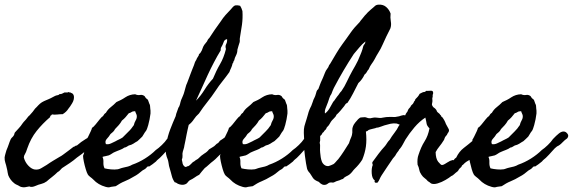

<svg xmlns="http://www.w3.org/2000/svg" viewBox="-50 -762 2447 820"><path d="M406.2 -224.6Q416 -212.4 415.5 -208Q415 -204.6 415 -197.3Q410.2 -191.9 407.2 -185.1Q404.8 -179.2 398.4 -173.8Q392.6 -169.9 388.2 -168.5Q382.3 -167 378.9 -162.1Q372.1 -159.7 369.1 -157.2Q365.7 -154.3 357.4 -155.3Q334 -131.8 315.9 -117.2Q297.9 -102.5 278.3 -88.9Q263.7 -76.2 247.6 -65.4Q231.4 -54.7 214.8 -43.9Q208.5 -37.6 206.1 -34.7Q202.6 -30.3 196.3 -27.3Q185.1 -16.1 172.4 -6.3Q166 -1.5 160.4 3.2Q154.8 7.8 149.4 12.7Q138.7 20.5 126.5 23.4Q113.8 26.4 103.5 31.2Q85 39.6 75.2 34.2L57.1 37.6Q49.8 39.1 39.1 36.1Q36.1 35.2 33.2 33.2Q31.7 32.2 30 31.2Q28.3 30.3 26.4 29.3Q16.6 25.4 11.2 21Q5.9 16.6 2 12.7Q-1 9.8 -4.9 4.4Q-8.8 -1 -10.7 -4.9Q-15.6 -12.7 -17.1 -23.9Q-18.6 -35.2 -21.5 -45.9Q-23.4 -55.7 -27.3 -67.4Q-30.8 -78.1 -30.3 -89.8Q-29.8 -93.8 -28.8 -97.7Q-27.8 -101.6 -26.9 -105L-22.5 -120.1Q-19.5 -127 -17.1 -133.3Q-14.6 -139.6 -12.7 -145.5Q-9.3 -156.2 -3.9 -168Q-1 -172.9 2.4 -175.8Q5.9 -178.7 8.8 -183.6Q10.3 -185.1 11.2 -189.5Q12.2 -194.3 13.7 -196.3L30.3 -214.4Q34.7 -219.2 38.6 -224.1Q42.5 -229 45.9 -234.4Q48.3 -237.8 51 -241Q53.7 -244.1 56.2 -246.6Q58.6 -249 61.3 -252.2Q64 -255.4 66.4 -258.8Q71.8 -266.1 74.7 -268.1Q77.1 -269.5 79.1 -272.5Q85 -278.3 89.8 -284.7Q94.7 -291 99.6 -297.9Q103 -301.3 106.7 -304.9Q110.4 -308.6 113.8 -312.5Q120.6 -319.8 128.9 -325.2Q138.2 -330.6 147 -334Q151.9 -335.9 156.7 -338.1Q161.6 -340.3 167 -342.8Q172.4 -345.2 176.3 -347.7Q180.2 -350.1 185.5 -352.5Q191.4 -355 196.3 -355.5Q200.7 -356 205.1 -360.4Q210.9 -359.4 215.8 -362.3Q220.7 -365.2 225.6 -367.2Q230.5 -367.7 234.9 -367.2Q239.3 -366.2 242.2 -369.1Q244.6 -367.2 248.5 -367.2Q252 -367.2 253.9 -365.2Q263.2 -362.8 265.6 -351.6Q267.6 -336.9 258.3 -321.3Q249 -305.7 242.2 -297.9Q233.9 -284.2 217.8 -274.4Q206.5 -274.4 193.8 -272.9Q180.7 -271.5 171.9 -273.4Q169.4 -269 166.5 -268.1Q162.6 -266.6 165 -262.7Q131.8 -234.4 106.4 -202.6Q81.1 -170.9 66.4 -127.9Q61 -110.4 56.6 -104Q51.8 -97.2 51.8 -88.9Q57.6 -68.4 71.3 -54.2Q85 -40 98.6 -38.1Q114.3 -36.1 126.5 -43.9Q139.2 -52.2 149.4 -57.6Q156.2 -62.5 163.1 -66.9Q169.9 -71.3 176.3 -75.2L204.1 -91.8Q208 -93.8 211.9 -96.2Q215.8 -98.6 219.7 -101.6Q231.4 -109.9 242.7 -118.7Q248 -122.6 253.2 -126.7Q258.3 -130.9 263.7 -134.8Q268.1 -135.3 271 -138.2Q273.4 -140.6 278.3 -140.6Q295.9 -156.2 316.4 -168.5Q336.9 -180.7 359.4 -193.4Q367.2 -201.2 373.5 -205.6Q379.9 -210 387.7 -217.8Q394.5 -217.8 397.5 -221.2Q400.4 -224.6 406.2 -224.6Z M342.8 -215.8Q349.1 -219.2 358.4 -230.7Q367.7 -242.2 376.5 -253.2Q385.3 -264.2 389.6 -265.6Q392.6 -270.5 395 -273.9Q397.5 -277.3 402.3 -280.3Q410.2 -294.4 422.9 -304.2Q436 -314.5 447.3 -326.2Q456.5 -330.1 466.1 -335Q475.6 -339.8 484.9 -346.2Q503.9 -358.9 527.3 -359.4Q538.1 -354.5 548.3 -356.4Q558.1 -358.4 567.4 -351.6Q572.8 -342.3 576.2 -340.3Q579.6 -338.4 582 -335Q585.9 -322.8 587.9 -318.8Q590.3 -314.9 590.8 -310.5Q591.3 -303.2 591.8 -298.1Q592.3 -293 592.8 -289.6Q593.3 -283.2 592.8 -277.3Q589.8 -252.4 583 -227.5Q582 -224.6 581.1 -221.7Q580.1 -218.8 579.1 -215.3Q577.1 -209 574.2 -204.1Q566.9 -194.8 564 -189Q559.6 -181.2 557.6 -178.7Q551.8 -172.9 546.6 -168Q541.5 -163.1 537.1 -159.2Q532.7 -156.7 528.3 -154.1Q523.9 -151.4 519.5 -148.4Q511.2 -143.1 500 -140.6L491.2 -135.3Q486.8 -132.3 481.4 -131.8Q472.7 -125.5 461.9 -121.6Q457 -119.6 451.9 -117.7Q446.8 -115.7 441.4 -113.3Q434.1 -110.4 428.7 -106.4Q423.3 -102.5 415 -98.6Q410.6 -97.2 400.9 -95.2Q391.6 -93.8 387.7 -91.8Q392.6 -82 391.6 -67.4Q391.1 -53.7 396.5 -43Q409.2 -40 424.3 -38.6Q439.5 -37.1 453.1 -39.1Q455.6 -39.6 458.3 -40.5Q460.9 -41.5 463.9 -42.5Q466.8 -43.5 469.7 -44.4Q472.7 -45.4 475.6 -45.9Q486.3 -47.9 496.6 -50.8Q506.8 -53.7 514.6 -58.6Q543 -68.4 569.3 -85Q595.7 -101.6 615.2 -121.1Q627 -128.9 641.1 -142.6Q655.3 -156.2 663.1 -168Q677.7 -183.6 689 -192.4Q700.2 -201.2 710 -200.2Q717.8 -200.2 725.1 -190.9Q732.4 -181.6 723.6 -170.9Q714.4 -165 703.1 -153.3Q692.4 -141.6 680.7 -136.7Q672.4 -131.3 658.7 -115.2Q645.5 -100.1 636.7 -91.8Q634.8 -89.8 632.3 -87.4Q629.9 -85 626.5 -82.5Q620.1 -77.6 616.2 -72.3Q601.1 -59.6 586.9 -50.8Q581.5 -52.7 578.1 -48.8Q573.7 -43.5 570.3 -41Q568.8 -40 567.4 -39.1Q565.9 -38.1 564 -37.1Q562 -36.1 560.5 -35.2Q559.1 -34.2 557.6 -33.2Q549.8 -26.4 540.5 -19.5Q531.2 -12.7 521.5 -7.8Q511.7 -2 502 3.2Q492.2 8.3 482.4 12.2Q472.7 16.1 463.1 21.5Q453.6 26.9 444.3 33.2L433.6 34.7Q431.2 35.2 428.7 35.4Q426.3 35.6 423.8 36.1Q418.5 38.1 413.6 38.1Q408.7 38.1 401.4 36.1Q369.1 27.3 348.6 4.9Q345.7 2 342.5 -0.7Q339.4 -3.4 335.9 -5.9Q328.1 -11.7 325.2 -16.6Q320.8 -23.9 316.2 -39.6Q311.5 -55.2 308.1 -71.5Q304.7 -87.9 304.7 -96.7Q307.6 -102.5 311 -116.9Q314.5 -131.3 316.9 -145.8Q319.3 -160.2 319.3 -166Q321.3 -168 326.9 -179Q332.5 -189.9 337.6 -201.4Q342.8 -212.9 342.8 -215.8ZM500 -278.3Q493.2 -269.5 486.3 -261.7Q479.5 -253.9 470.7 -247.1Q464.8 -236.3 457 -227.5Q449.2 -218.8 441.4 -210.9Q437.5 -203.1 432.6 -198.7Q427.7 -194.3 421.9 -189.5Q415.5 -178.7 406.2 -168.9Q397 -159.2 402.3 -146.5Q413.1 -144.5 423.8 -149.4Q434.6 -154.3 442.4 -158.2Q446.3 -160.6 450.4 -162.6Q454.6 -164.6 458.5 -166.5Q462.4 -168.5 466.3 -170.4Q470.2 -172.4 473.6 -174.8L499 -200.2Q504.9 -205.6 510.7 -212.9Q513.2 -216.3 515.9 -220Q518.6 -223.6 521.5 -227.5Q523.9 -238.3 529.3 -247.6Q535.2 -257.3 534.2 -267.6Q533.7 -272 530.8 -277.8Q527.8 -283.7 527.3 -287.1Q517.1 -287.1 512.2 -283.7Q509.8 -281.7 506.6 -280.5Q503.4 -279.3 500 -278.3Z M972.7 -230.5Q982.4 -228 986.8 -223.6Q990.2 -220.2 990.2 -215.8Q982.4 -205.1 981 -201.7Q979.5 -198.2 974.6 -196.3Q968.3 -186.5 961.2 -178Q954.1 -169.4 945.8 -161.6Q930.7 -147 916 -127.9Q909.7 -121.6 907.2 -118.2Q904.8 -114.7 898.4 -108.4Q886.7 -100.1 878.9 -91.3Q874.5 -86.4 869.9 -82.3Q865.2 -78.1 860.4 -74.2Q857.9 -72.3 855.7 -70.6Q853.5 -68.8 851.1 -66.9Q849.1 -64.9 846.7 -63Q844.2 -61 841.8 -58.6Q837.9 -54.7 833 -50.8Q831.1 -49.3 828.9 -47.6Q826.7 -45.9 824.2 -43.9Q818.4 -37.1 812.5 -30.3Q806.6 -23.4 800.8 -15.6Q790.5 -10.7 781.2 -3.9Q772.5 2.4 760.7 7.8Q755.9 10.7 751.5 17.1Q747.6 22.9 740.2 25.4Q732.4 28.3 723.6 26.9Q714.8 25.4 709 22.5Q702.6 18.1 701.2 17.6Q697.3 16.6 696.3 16.6Q687 3.4 683.6 -11.2Q681.6 -19 679.4 -26.9Q677.2 -34.7 674.8 -43Q672.9 -47.9 671.9 -53.2Q670.9 -58.6 669.9 -65.4L668.5 -73.2Q668 -75.2 667.5 -77.4Q667 -79.6 666 -82Q664.1 -86.9 662.1 -92.3Q660.2 -97.7 659.2 -103.5Q657.2 -115.2 657.7 -126.5Q658.2 -137.7 660.2 -148.4Q666 -180.7 677.2 -210Q688.5 -239.3 700.2 -265.6Q702.6 -277.8 705.6 -284.2Q708.5 -290.5 711.9 -301.8Q716.3 -307.1 718.8 -317.4Q719.7 -321.8 720.9 -326.2Q722.2 -330.6 723.6 -335Q725.1 -338.9 727.1 -343Q729 -347.2 731 -352.1Q734.9 -360.8 737.3 -370.1Q740.7 -381.3 742.7 -389.6Q743.7 -394.5 745.4 -398.9Q747.1 -403.3 749 -407.2Q752.9 -417.5 756.6 -427.2Q760.3 -437 763.7 -446.3Q767.1 -455.6 770.8 -464.8Q774.4 -474.1 778.3 -483.4Q779.3 -486.3 780.3 -489.3Q781.2 -492.2 782.2 -495.1Q784.2 -500.5 788.1 -505.9Q790.5 -512.7 793 -516.1Q796.9 -522 798.8 -525.4Q798.8 -530.8 802.2 -532.7Q804.7 -534.2 807.6 -539.1Q813 -547.4 814.9 -554.7Q816.9 -562 822.3 -570.3L834 -585Q835 -586.9 835.9 -588.9Q836.9 -590.8 837.9 -592.8Q840.3 -596.7 843.8 -599.6Q855 -617.2 867.2 -634.8L893.6 -671.9Q902.3 -685.5 913.1 -697.8Q923.8 -710 935.5 -721.7Q939.5 -726.6 944.8 -732.4Q950.2 -738.3 956.1 -739.3Q965.3 -740.2 975.6 -737.3Q978.5 -732.4 981 -727.1Q983.4 -721.7 985.4 -714.8Q987.3 -684.6 983.4 -656.2Q979.5 -627.9 974.6 -600.6Q973.6 -594.2 974.1 -591.3Q974.6 -588.4 973.6 -582Q971.7 -576.2 968.8 -566.9Q965.8 -557.6 963.9 -549.8Q963.9 -536.6 958 -525.4Q952.1 -514.6 950.2 -503.9Q947.3 -502 946.8 -497.6Q946.3 -493.2 943.4 -491.2Q940.9 -480 937 -471.7Q932.6 -462.9 929.7 -454.1Q922.4 -443.8 915 -434.1Q907.7 -424.3 899.9 -414.6Q892.1 -405.3 885 -395.3Q877.9 -385.3 871.1 -375Q854 -349.1 835.4 -326.2Q816.9 -303.2 799.8 -277.3Q786.1 -265.1 778.3 -252.9Q770 -239.7 755.9 -228.5Q753.4 -218.8 751.2 -208Q749 -197.3 746.6 -186Q744.6 -174.8 742.2 -163.1Q739.7 -151.4 737.3 -139.6Q736.8 -133.3 734.4 -126.5Q733.4 -123 732.4 -119.9Q731.4 -116.7 730.5 -113.3Q728.5 -106.4 729.5 -96.7Q730 -87.9 726.6 -80.1Q728 -76.2 729 -68.8Q729.5 -62.5 732.4 -57.6Q737.8 -48.8 744.1 -48.8Q751.5 -52.7 752 -52.2Q752.4 -51.8 754.9 -52.7Q759.8 -55.7 764.6 -60.5Q769.5 -65.4 773.4 -69.3Q778.8 -71.8 780.8 -73.7Q782.2 -75.2 786.1 -78.1Q789.1 -80.1 791.5 -81.1Q793.9 -82 795.9 -84Q810.1 -98.6 822.3 -106Q835 -113.3 842.8 -124L860.4 -134.8Q865.7 -137.7 870.6 -143.1Q875 -148.4 881.8 -151.4Q884.8 -155.3 885.7 -156.2Q886.7 -157.2 889.6 -161.1Q895.5 -165 901.4 -168.9Q907.2 -172.9 912.6 -176.8Q918 -180.7 924.1 -184.6Q930.2 -188.5 936.5 -192.4Q938.5 -197.3 942.9 -200.2Q947.3 -203.1 950.2 -206.1Q953.1 -209 955.1 -212.4Q957.5 -216.3 961.9 -216.8Q962.4 -221.2 966.3 -223.6Q970.2 -226.1 972.7 -230.5ZM919.9 -594.7H918.9Q910.2 -592.8 906.7 -585.9Q903.3 -579.1 900.4 -570.3Q898.4 -566.4 896.7 -563.5Q895 -560.5 894 -558.6Q892.1 -555.2 892.6 -546.9Q877.4 -522 863.8 -495.8Q850.1 -469.7 837.4 -442.4Q825.2 -415 812.5 -387.5Q799.8 -359.9 787.1 -332Q807.1 -352.1 823.7 -378.9Q832 -392.6 841.1 -404.3Q850.1 -416 859.4 -425.8Q866.2 -442.4 873.8 -458Q881.3 -473.6 889.6 -487.8Q905.8 -515.1 915 -552.7Q911.1 -564.9 916 -573.7Q920.9 -582.5 919.9 -594.7Z M927.7 -215.8Q934.1 -219.2 943.4 -230.7Q952.6 -242.2 961.4 -253.2Q970.2 -264.2 974.6 -265.6Q977.5 -270.5 980 -273.9Q982.4 -277.3 987.3 -280.3Q995.1 -294.4 1007.8 -304.2Q1021 -314.5 1032.2 -326.2Q1041.5 -330.1 1051 -335Q1060.5 -339.8 1069.8 -346.2Q1088.9 -358.9 1112.3 -359.4Q1123 -354.5 1133.3 -356.4Q1143.1 -358.4 1152.3 -351.6Q1157.7 -342.3 1161.1 -340.3Q1164.6 -338.4 1167 -335Q1170.9 -322.8 1172.9 -318.8Q1175.3 -314.9 1175.8 -310.5Q1176.3 -303.2 1176.8 -298.1Q1177.2 -293 1177.7 -289.6Q1178.2 -283.2 1177.7 -277.3Q1174.8 -252.4 1168 -227.5Q1167 -224.6 1166 -221.7Q1165 -218.8 1164.1 -215.3Q1162.1 -209 1159.2 -204.1Q1151.9 -194.8 1148.9 -189Q1144.5 -181.2 1142.6 -178.7Q1136.7 -172.9 1131.6 -168Q1126.5 -163.1 1122.1 -159.2Q1117.7 -156.7 1113.3 -154.1Q1108.9 -151.4 1104.5 -148.4Q1096.2 -143.1 1085 -140.6L1076.2 -135.3Q1071.8 -132.3 1066.4 -131.8Q1057.6 -125.5 1046.9 -121.6Q1042 -119.6 1036.9 -117.7Q1031.7 -115.7 1026.4 -113.3Q1019 -110.4 1013.7 -106.4Q1008.3 -102.5 1000 -98.6Q995.6 -97.2 985.8 -95.2Q976.6 -93.8 972.7 -91.8Q977.5 -82 976.6 -67.4Q976.1 -53.7 981.4 -43Q994.1 -40 1009.3 -38.6Q1024.4 -37.1 1038.1 -39.1Q1040.5 -39.6 1043.2 -40.5Q1045.9 -41.5 1048.8 -42.5Q1051.8 -43.5 1054.7 -44.4Q1057.6 -45.4 1060.5 -45.9Q1071.3 -47.9 1081.5 -50.8Q1091.8 -53.7 1099.6 -58.6Q1127.9 -68.4 1154.3 -85Q1180.7 -101.6 1200.2 -121.1Q1211.9 -128.9 1226.1 -142.6Q1240.2 -156.2 1248 -168Q1262.7 -183.6 1273.9 -192.4Q1285.2 -201.2 1294.9 -200.2Q1302.7 -200.2 1310.1 -190.9Q1317.4 -181.6 1308.6 -170.9Q1299.3 -165 1288.1 -153.3Q1277.3 -141.6 1265.6 -136.7Q1257.3 -131.3 1243.7 -115.2Q1230.5 -100.1 1221.7 -91.8Q1219.7 -89.8 1217.3 -87.4Q1214.8 -85 1211.4 -82.5Q1205.1 -77.6 1201.2 -72.3Q1186 -59.6 1171.9 -50.8Q1166.5 -52.7 1163.1 -48.8Q1158.7 -43.5 1155.3 -41Q1153.8 -40 1152.3 -39.1Q1150.9 -38.1 1148.9 -37.1Q1147 -36.1 1145.5 -35.2Q1144 -34.2 1142.6 -33.2Q1134.8 -26.4 1125.5 -19.5Q1116.2 -12.7 1106.4 -7.8Q1096.7 -2 1086.9 3.2Q1077.1 8.3 1067.4 12.2Q1057.6 16.1 1048.1 21.5Q1038.6 26.9 1029.3 33.2L1018.6 34.7Q1016.1 35.2 1013.7 35.4Q1011.2 35.6 1008.8 36.1Q1003.4 38.1 998.5 38.1Q993.7 38.1 986.3 36.1Q954.1 27.3 933.6 4.9Q930.7 2 927.5 -0.7Q924.3 -3.4 920.9 -5.9Q913.1 -11.7 910.2 -16.6Q905.8 -23.9 901.1 -39.6Q896.5 -55.2 893.1 -71.5Q889.6 -87.9 889.6 -96.7Q892.6 -102.5 896 -116.9Q899.4 -131.3 901.9 -145.8Q904.3 -160.2 904.3 -166Q906.2 -168 911.9 -179Q917.5 -189.9 922.6 -201.4Q927.7 -212.9 927.7 -215.8ZM1085 -278.3Q1078.1 -269.5 1071.3 -261.7Q1064.5 -253.9 1055.7 -247.1Q1049.8 -236.3 1042 -227.5Q1034.2 -218.8 1026.4 -210.9Q1022.5 -203.1 1017.6 -198.7Q1012.7 -194.3 1006.8 -189.5Q1000.5 -178.7 991.2 -168.9Q981.9 -159.2 987.3 -146.5Q998 -144.5 1008.8 -149.4Q1019.5 -154.3 1027.3 -158.2Q1031.2 -160.6 1035.4 -162.6Q1039.6 -164.6 1043.5 -166.5Q1047.4 -168.5 1051.3 -170.4Q1055.2 -172.4 1058.6 -174.8L1084 -200.2Q1089.8 -205.6 1095.7 -212.9Q1098.1 -216.3 1100.8 -220Q1103.5 -223.6 1106.4 -227.5Q1108.9 -238.3 1114.3 -247.6Q1120.1 -257.3 1119.1 -267.6Q1118.7 -272 1115.7 -277.8Q1112.8 -283.7 1112.3 -287.1Q1102.1 -287.1 1097.2 -283.7Q1094.7 -281.7 1091.6 -280.5Q1088.4 -279.3 1085 -278.3Z M1512.7 -200.2Q1516.6 -164.1 1512.7 -136.2Q1508.8 -108.4 1497.1 -80.1Q1483.4 -58.6 1464.8 -41Q1461.9 -38.1 1459.2 -34.9Q1456.5 -31.7 1454.1 -28.3Q1449.2 -22 1442.4 -16.6Q1437.5 -12.7 1427.7 -8.3Q1420.4 -4.9 1415 2Q1411.1 2.9 1407.7 4.4Q1404.3 5.9 1400.4 7.8Q1390.6 10.3 1386.2 12.2L1377 16.6Q1372.6 18.6 1368.2 17.6Q1364.7 16.6 1359.4 17.6Q1355 18.1 1351.1 21.5Q1347.7 24.4 1342.8 26.4Q1333 29.3 1325.2 25.4Q1317.4 21.5 1311.5 14.6Q1293 7.8 1286.6 -2Q1280.3 -11.7 1273.4 -22.5Q1263.7 -32.2 1261.2 -42.5Q1258.8 -52.7 1256.8 -65.4Q1254.4 -80.6 1252.4 -95.7Q1250.5 -110.8 1249 -126Q1248 -134.8 1249 -144.5Q1250 -154.3 1249 -164.1Q1248 -177.7 1247.6 -194.3Q1247.1 -210.9 1250 -222.7Q1252.4 -232.9 1254.9 -239.3Q1257.3 -246.1 1259.8 -254.9Q1263.7 -267.1 1265.6 -274.9Q1267.6 -283.7 1271.5 -293Q1272.5 -295.4 1273.4 -297.6Q1274.4 -299.8 1275.4 -301.8Q1276.4 -303.7 1277.3 -305.7Q1278.3 -307.6 1279.3 -309.6Q1280.8 -313 1282.7 -318.8Q1284.7 -324.7 1286.1 -328.1Q1288.1 -335.9 1292.5 -343.8Q1296.4 -351.1 1298.8 -360.4Q1300.8 -367.2 1302.2 -372.1Q1303.7 -377 1309.6 -381.8L1316.9 -401.4Q1318.8 -406.2 1320.8 -411.1Q1322.8 -416 1325.2 -420.9Q1327.6 -425.8 1329.6 -430.7Q1331.5 -435.5 1333.5 -440.4Q1335.4 -445.3 1337.4 -450.2Q1339.4 -455.1 1341.8 -460Q1350.6 -472.2 1352.1 -475.1L1355.5 -483.4Q1358.4 -487.3 1360.4 -490.2Q1362.3 -493.2 1363.3 -495.1L1386.7 -534.7Q1392.6 -544.4 1398.9 -554.2Q1405.3 -564 1412.1 -573.2Q1420.9 -585.4 1429.7 -597.4Q1438.5 -609.4 1446.8 -621.6Q1462.4 -644 1486.3 -668Q1489.7 -673.8 1496.1 -680.7Q1502 -687.5 1507.8 -695.3Q1511.2 -698.7 1514.4 -702.1Q1517.6 -705.6 1520.5 -709Q1525.9 -714.8 1533.2 -720.7Q1539.6 -726.1 1544.2 -730Q1548.8 -733.9 1551.3 -736.3Q1556.6 -741.7 1567.4 -742.2Q1586.9 -743.2 1599.6 -731.9Q1612.3 -720.7 1618.2 -704.1Q1616.2 -687 1619.1 -670.9Q1622.1 -654.8 1617.2 -640.6Q1608.4 -624 1600.1 -606.4Q1591.8 -588.9 1584 -571.3Q1576.2 -553.2 1566.4 -538.1Q1562 -531.2 1557.9 -523.9Q1553.7 -516.6 1549.8 -508.8Q1543.9 -498 1536.6 -488.3Q1530.3 -480 1524.4 -465.8Q1519.5 -460.9 1516.6 -454.6Q1514.2 -449.2 1506.8 -443.4Q1497.6 -422.9 1480.5 -407.2L1458 -363.3Q1452.6 -352.5 1446.5 -342.3Q1440.4 -332 1433.6 -322.3Q1428.7 -321.3 1425.8 -317.4Q1422.9 -313.5 1419.9 -308.6Q1412.1 -298.8 1404.3 -289.6Q1396.5 -280.3 1386.7 -271.5Q1384.3 -263.7 1375.5 -255.9Q1366.2 -247.1 1363.3 -242.2Q1361.8 -240.2 1359.9 -236.3Q1357.9 -232.4 1356.4 -230.5Q1353.5 -225.6 1351.1 -223.6Q1348.6 -221.7 1345.7 -217.8Q1342.8 -210 1340.8 -208.5Q1339.4 -207.5 1336.9 -205.1Q1331.1 -196.3 1330.1 -196.3Q1329.1 -196.3 1328.1 -195.3Q1322.3 -184.1 1320.3 -183.6Q1318.4 -183.1 1317.4 -180.7Q1317.9 -167 1317.4 -162.1Q1316.9 -159.7 1316.4 -157.2Q1315.9 -154.8 1315.4 -152.3Q1317.9 -143.6 1316.9 -132.3Q1316.4 -127 1316.7 -121.3Q1316.9 -115.7 1317.4 -110.4Q1318.4 -99.6 1319.8 -90.3Q1321.3 -81.1 1324.2 -73.2Q1327.1 -64.5 1335 -58.1Q1342.8 -51.8 1353.5 -52.7Q1357.4 -53.7 1364.3 -56.6Q1371.1 -59.6 1375 -61.5Q1377.4 -63.5 1379.9 -65.9Q1382.3 -68.4 1384.8 -71.3Q1387.2 -74.2 1389.6 -76.9Q1392.1 -79.6 1394.5 -82Q1405.3 -95.7 1418 -115.2L1440.4 -150.4Q1442.9 -158.2 1444.8 -163.6Q1446.8 -168.9 1448.2 -171.9Q1450.7 -176.8 1453.1 -185.5Q1455.6 -196.8 1454.6 -206.1Q1454.1 -214.8 1458 -223.6Q1460 -229.5 1467.3 -238.8Q1474.6 -248 1479.5 -252.9Q1488.3 -260.7 1490.2 -260.3Q1491.7 -259.8 1494.1 -260.7Q1510.3 -262.7 1515.6 -259.8Q1521 -256.8 1531.2 -256.8Q1534.2 -257.3 1537.1 -258.1Q1540 -258.8 1543.5 -259.3Q1549.3 -260.7 1556.6 -259.8Q1564.5 -258.8 1571.3 -258.3Q1578.1 -257.8 1585.9 -259.8Q1598.6 -262.7 1617.2 -262.7Q1620.1 -262.7 1623.5 -262.7Q1627 -262.7 1630.4 -262.2Q1637.7 -261.7 1645.5 -263.7Q1654.3 -264.6 1663.1 -268.1Q1671.9 -271.5 1679.7 -269.5Q1686.5 -268.6 1689.9 -261.7Q1693.4 -254.9 1692.4 -247.1Q1691.4 -242.2 1687.5 -234.9Q1683.6 -227.5 1679.7 -226.6Q1671.9 -228.5 1670.9 -227.5Q1669.9 -226.6 1668 -226.6Q1662.1 -227.1 1655.8 -230L1644.5 -234.4Q1630.9 -236.3 1617.7 -233.4Q1604.5 -230.5 1591.8 -226.6L1579.6 -222.2Q1576.2 -221.2 1573 -220Q1569.8 -218.8 1566.4 -217.8Q1562.5 -216.8 1560.1 -216.8Q1556.2 -216.8 1553.7 -214.8Q1547.4 -212.9 1541.5 -211.9Q1536.1 -210.9 1530.3 -209Q1522.5 -207 1521.5 -204.6Q1521 -202.6 1512.7 -200.2ZM1460.9 -531.2Q1438.5 -497.1 1417.5 -461.4Q1396.5 -425.8 1376 -386.7Q1373 -380.9 1370.6 -374.5Q1368.2 -368.2 1365.2 -360.4Q1360.4 -354.5 1356.9 -344.2Q1353.5 -334 1350.6 -325.2Q1348.1 -318.8 1345.7 -312.7Q1343.3 -306.6 1340.8 -300.3Q1335.9 -288.1 1337.9 -277.3Q1349.1 -285.2 1357.4 -299.3L1373 -327.1Q1378.9 -333 1381.8 -338.4Q1385.3 -344.2 1390.6 -350.6Q1396 -356.4 1399.4 -362.3Q1402.8 -367.7 1408.2 -373Q1421.9 -392.6 1432.1 -415Q1437.5 -426.3 1443.1 -437.5Q1448.7 -448.7 1455.1 -460Q1460.4 -470.2 1467.3 -481.4Q1472.7 -490.7 1478.5 -502.9L1488.8 -527.3Q1491.2 -533.2 1493.7 -539.3Q1496.1 -545.4 1498 -551.8Q1501 -566.9 1505.4 -571.8Q1510.3 -577.1 1510.7 -585Q1496.6 -573.7 1484.4 -559.1Z M1886.7 -77.1Q1890.6 -82.5 1892.6 -84.5Q1895 -86.9 1898.4 -88.9Q1910.6 -114.7 1930.4 -129.9Q1950.2 -145 1972.7 -164.1Q1977.5 -164.1 1981 -167.5Q1984.4 -170.9 1989.3 -172.9Q1995.1 -178.2 2000.5 -181.6Q2004.9 -184.6 2007.8 -189.5Q2019 -194.8 2028.8 -204.1Q2039.1 -213.4 2048.8 -220.7Q2056.6 -222.7 2065.4 -218.8Q2069.3 -210.9 2068.4 -202.1Q2067.4 -193.4 2058.6 -192.4Q2055.7 -189.5 2052.2 -186.5Q2048.8 -183.6 2043.9 -182.6Q2034.2 -180.7 2031.2 -174.8Q2030.8 -165.5 2028.8 -163.6Q2026.9 -161.6 2026.4 -160.2Q2015.6 -142.1 2002.4 -129.2Q1989.3 -116.2 1977.5 -97.7Q1972.2 -94.2 1968.8 -86.9Q1951.2 -77.1 1942.9 -71.8Q1934.6 -66.4 1927.7 -58.6Q1921.9 -55.2 1921.9 -52.7Q1921.9 -50.8 1919.9 -48.8Q1910.2 -40.5 1908.7 -36.6Q1907.2 -32.7 1904.3 -30.3Q1899.4 -26.9 1895.8 -23.7Q1892.1 -20.5 1889.6 -18.1Q1883.8 -12.2 1877 -9.8Q1868.7 -2.9 1852.5 6.6Q1836.4 16.1 1819.3 21.2Q1802.2 26.4 1791 21.5L1784.2 16.1Q1782.2 14.6 1777.3 11.7Q1771 3.9 1763.2 -1.5Q1756.3 -6.3 1750 -15.6Q1742.7 -25.9 1740.7 -36.6Q1738.8 -47.9 1733.4 -58.6Q1731 -84 1737.3 -100.6Q1742.7 -117.2 1749 -131.6Q1755.4 -146 1763.2 -158.2Q1778.3 -181.6 1784.2 -213.9Q1773.4 -224.6 1772 -233.9Q1771.5 -238.8 1770 -245.1Q1768.6 -251.5 1766.6 -259.8Q1741.2 -243.2 1719.7 -217.8Q1698.2 -192.4 1681.6 -166L1669.9 -144.5Q1665 -135.3 1658.2 -127Q1653.3 -122.1 1653.3 -120.6Q1653.3 -119.1 1651.4 -117.2Q1647.5 -112.3 1645 -108.9Q1642.6 -105.5 1641.6 -103.5Q1640.6 -101.6 1639.6 -99.9Q1638.7 -98.1 1637.7 -96.7Q1634.8 -92.8 1632.8 -90.8Q1630.9 -88.9 1627.9 -85Q1614.3 -65.4 1603 -48.3L1580.1 -13.7Q1574.7 -5.4 1571.3 2.9Q1567.9 11.7 1561.5 18.6Q1551.8 19.5 1550.3 15.6Q1548.8 11.7 1550.8 8.8Q1539.1 1 1537.6 -21.5Q1536.1 -43.9 1542 -57.6Q1539.1 -66.4 1540 -67.4Q1541 -68.4 1541 -70.3Q1553.7 -87.9 1566.9 -105.5Q1580.1 -123 1594.7 -138.7Q1597.2 -142.1 1599.6 -145.5Q1602.1 -148.9 1604 -152.3Q1608.9 -159.7 1614.3 -165Q1622.6 -179.2 1634.3 -194.3Q1646 -209 1653.3 -224.6Q1658.7 -230 1660.6 -235.4Q1663.1 -241.2 1668.9 -245.1Q1672.4 -251 1675 -256.6Q1677.7 -262.2 1679.7 -267.6Q1682.6 -276.9 1690.4 -286.1Q1692.4 -293 1695.3 -296.9Q1698.2 -300.8 1703.1 -305.7Q1703.6 -310.1 1708.5 -314Q1713.4 -317.9 1715.8 -322.3Q1718.3 -329.1 1720.7 -331.1Q1723.6 -333.5 1723.6 -337.9Q1728.5 -342.8 1733.4 -348.1Q1738.3 -353.5 1742.2 -361.3Q1755.9 -369.1 1761.2 -369.1Q1766.6 -369.1 1769.5 -374Q1773.4 -374 1778.1 -374Q1782.7 -374 1788.1 -374.5Q1799.3 -375.5 1799.8 -367.2Q1800.3 -365.2 1799.8 -362.3Q1799.3 -360.8 1798.8 -359.4Q1798.3 -357.9 1797.9 -356.4Q1798.3 -347.7 1797.9 -347.2Q1796.9 -346.2 1796.9 -345.7Q1795.9 -341.8 1796.4 -338.9Q1796.9 -336.4 1796.9 -330.1Q1796.4 -326.2 1795.9 -323.2Q1795.4 -320.3 1794.9 -317.9Q1793.9 -313 1798.8 -306.6Q1801.3 -303.2 1804.7 -301.3Q1808.1 -299.3 1811.5 -294.9Q1814 -292.5 1814.9 -289.1Q1815.9 -285.6 1818.4 -283.2Q1820.3 -280.8 1824.2 -278.3Q1828.1 -275.9 1830.1 -271.5Q1835.4 -267.6 1833.5 -266.6Q1832 -265.6 1837.9 -262.7Q1849.1 -248.5 1854.5 -232.4Q1860.8 -220.2 1865.2 -212.9Q1870.1 -205.1 1865.2 -197.3Q1862.3 -194.3 1858.4 -185.5Q1854 -181.2 1850.6 -175.8Q1848.6 -172.4 1847.7 -168.5Q1847.2 -165 1844.7 -162.1Q1835.9 -147.9 1826.7 -136.7Q1817.4 -125.5 1810.5 -112.3Q1811 -84.5 1821.3 -71.3Q1833 -57.6 1835.9 -57.6Q1842.3 -56.6 1849.6 -61.5L1862.3 -69.3Q1864.3 -70.3 1866 -71.3Q1867.7 -72.3 1869.1 -73.2Q1872.1 -75.2 1876 -76.2Q1886.2 -79.6 1885.7 -78.6Q1885.3 -77.1 1886.7 -77.1Z M1991.2 -215.8Q1997.6 -219.2 2006.8 -230.7Q2016.1 -242.2 2024.9 -253.2Q2033.7 -264.2 2038.1 -265.6Q2041 -270.5 2043.5 -273.9Q2045.9 -277.3 2050.8 -280.3Q2058.6 -294.4 2071.3 -304.2Q2084.5 -314.5 2095.7 -326.2Q2105 -330.1 2114.5 -335Q2124 -339.8 2133.3 -346.2Q2152.3 -358.9 2175.8 -359.4Q2186.5 -354.5 2196.8 -356.4Q2206.5 -358.4 2215.8 -351.6Q2221.2 -342.3 2224.6 -340.3Q2228 -338.4 2230.5 -335Q2234.4 -322.8 2236.3 -318.8Q2238.8 -314.9 2239.3 -310.5Q2239.7 -303.2 2240.2 -298.1Q2240.7 -293 2241.2 -289.6Q2241.7 -283.2 2241.2 -277.3Q2238.3 -252.4 2231.4 -227.5Q2230.5 -224.6 2229.5 -221.7Q2228.5 -218.8 2227.5 -215.3Q2225.6 -209 2222.7 -204.1Q2215.3 -194.8 2212.4 -189Q2208 -181.2 2206.1 -178.7Q2200.2 -172.9 2195.1 -168Q2189.9 -163.1 2185.5 -159.2Q2181.2 -156.7 2176.8 -154.1Q2172.4 -151.4 2168 -148.4Q2159.7 -143.1 2148.4 -140.6L2139.6 -135.3Q2135.3 -132.3 2129.9 -131.8Q2121.1 -125.5 2110.4 -121.6Q2105.5 -119.6 2100.3 -117.7Q2095.2 -115.7 2089.8 -113.3Q2082.5 -110.4 2077.1 -106.4Q2071.8 -102.5 2063.5 -98.6Q2059.1 -97.2 2049.3 -95.2Q2040 -93.8 2036.1 -91.8Q2041 -82 2040 -67.4Q2039.6 -53.7 2044.9 -43Q2057.6 -40 2072.8 -38.6Q2087.9 -37.1 2101.6 -39.1Q2104 -39.6 2106.7 -40.5Q2109.4 -41.5 2112.3 -42.5Q2115.2 -43.5 2118.2 -44.4Q2121.1 -45.4 2124 -45.9Q2134.8 -47.9 2145 -50.8Q2155.3 -53.7 2163.1 -58.6Q2191.4 -68.4 2217.8 -85Q2244.1 -101.6 2263.7 -121.1Q2275.4 -128.9 2289.6 -142.6Q2303.7 -156.2 2311.5 -168Q2326.2 -183.6 2337.4 -192.4Q2348.6 -201.2 2358.4 -200.2Q2366.2 -200.2 2373.5 -190.9Q2380.9 -181.6 2372.1 -170.9Q2362.8 -165 2351.6 -153.3Q2340.8 -141.6 2329.1 -136.7Q2320.8 -131.3 2307.1 -115.2Q2293.9 -100.1 2285.2 -91.8Q2283.2 -89.8 2280.8 -87.4Q2278.3 -85 2274.9 -82.5Q2268.6 -77.6 2264.6 -72.3Q2249.5 -59.6 2235.4 -50.8Q2230 -52.7 2226.6 -48.8Q2222.2 -43.5 2218.8 -41Q2217.3 -40 2215.8 -39.1Q2214.4 -38.1 2212.4 -37.1Q2210.4 -36.1 2209 -35.2Q2207.5 -34.2 2206.1 -33.2Q2198.2 -26.4 2189 -19.5Q2179.7 -12.7 2169.9 -7.8Q2160.2 -2 2150.4 3.2Q2140.6 8.3 2130.9 12.2Q2121.1 16.1 2111.6 21.5Q2102.1 26.9 2092.8 33.2L2082 34.7Q2079.6 35.2 2077.1 35.4Q2074.7 35.6 2072.3 36.1Q2066.9 38.1 2062 38.1Q2057.1 38.1 2049.8 36.1Q2017.6 27.3 1997.1 4.9Q1994.1 2 1991 -0.7Q1987.8 -3.4 1984.4 -5.9Q1976.6 -11.7 1973.6 -16.6Q1969.2 -23.9 1964.6 -39.6Q1960 -55.2 1956.5 -71.5Q1953.1 -87.9 1953.1 -96.7Q1956.1 -102.5 1959.5 -116.9Q1962.9 -131.3 1965.3 -145.8Q1967.8 -160.2 1967.8 -166Q1969.7 -168 1975.3 -179Q1981 -189.9 1986.1 -201.4Q1991.2 -212.9 1991.2 -215.8ZM2148.4 -278.3Q2141.6 -269.5 2134.8 -261.7Q2127.9 -253.9 2119.1 -247.1Q2113.3 -236.3 2105.5 -227.5Q2097.7 -218.8 2089.8 -210.9Q2085.9 -203.1 2081.1 -198.7Q2076.2 -194.3 2070.3 -189.5Q2064 -178.7 2054.7 -168.9Q2045.4 -159.2 2050.8 -146.5Q2061.5 -144.5 2072.3 -149.4Q2083 -154.3 2090.8 -158.2Q2094.7 -160.6 2098.9 -162.6Q2103 -164.6 2106.9 -166.5Q2110.8 -168.5 2114.7 -170.4Q2118.7 -172.4 2122.1 -174.8L2147.5 -200.2Q2153.3 -205.6 2159.2 -212.9Q2161.6 -216.3 2164.3 -220Q2167 -223.6 2169.9 -227.5Q2172.4 -238.3 2177.7 -247.6Q2183.6 -257.3 2182.6 -267.6Q2182.1 -272 2179.2 -277.8Q2176.3 -283.7 2175.8 -287.1Q2165.5 -287.1 2160.6 -283.7Q2158.2 -281.7 2155 -280.5Q2151.9 -279.3 2148.4 -278.3Z"/></svg>

Font: Fasthand
Style: Regular
Weight: 400
Designer: Danh Hong
Version: Version 8.002; ttfautohint (v1.8.3)